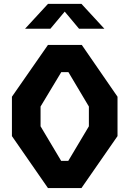

<svg xmlns="http://www.w3.org/2000/svg" viewBox="-20 -959 660 979"><path d="M40.8 -265V-465.8L224.6 -730H397L579.2 -465.8V-265L395.3 0H224.6ZM328.2 -138.8 433.2 -315V-415.8L328.8 -591.2H292.4L186.8 -415.8V-315L291.8 -138.8ZM224.8 -939.4H395.2L512.2 -812.5H383L297.7 -914.5H322.3L237 -812.5H107.8Z"/></svg>

Font: Monaspace Krypton Var ExLight
Style: Regular
Weight: 200
Designer: Riley Cran and the Lettermatic Team
Version: Version 1.200 (Monaspace Krypton Var)